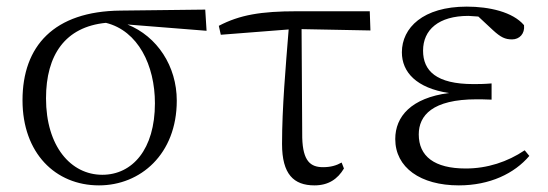

<svg xmlns="http://www.w3.org/2000/svg" viewBox="-20 -546 1655 580"><path d="M279 14C404 14 514 -80 514 -242C514 -346 455 -436 365 -472L604 -453L600 -517L344 -514C143 -512 48 -407 48 -243C48 -84 147 14 279 14ZM300 -477C397 -453 448 -349 448 -234C448 -95 380 -18 289 -18C194 -18 119 -104 119 -249C119 -380 177 -465 300 -477Z M930 14C972 14 1000 -5 1019 -37L1012 -55C996 -46 979 -41 956 -41C918 -41 895 -59 893 -130L891 -458L1099 -454L1097 -512H877C768 -512 704 -501 641 -468L647 -441L852 -457C843 -344 832 -221 832 -111C832 -20 867 14 930 14Z M1366 14C1460 14 1534 -22 1579 -75L1565 -92C1513 -57 1452 -37 1387 -37C1292 -37 1245 -74 1245 -140C1245 -197 1286 -246 1420 -246C1431 -246 1440 -246 1465 -245V-294C1441 -292 1426 -292 1410 -292C1298 -292 1258 -332 1258 -393C1258 -456 1305 -498 1395 -498L1425 -496L1469 -455C1493 -433 1506 -427 1527 -427C1549 -427 1566 -444 1563 -470C1529 -510 1458 -526 1390 -526C1258 -526 1194 -462 1194 -388C1194 -328 1238 -280 1336 -265C1222 -250 1174 -194 1174 -126C1174 -40 1250 14 1366 14Z"/></svg>

Font: Noto Serif CJK HK Light
Style: Regular
Weight: 300
Designer: Ryoko NISHIZUKA 西塚涼子 (kana & ideographs); Frank Grießhammer (Latin, Greek & Cyrillic); Wenlong ZHANG 张文龙 (bopomofo); San
Foundry: Adobe
Version: Version 2.001;hotconv 1.1.0;makeotfexe 2.6.0